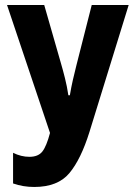

<svg xmlns="http://www.w3.org/2000/svg" viewBox="-20 -734 540 764"><path d="M116 10Q210 10 256 -45Q302 -100 336 -209L492 -714H345L284 -474Q276 -442 270 -416Q264 -390 258 -355H252Q247 -389 238.5 -423Q230 -457 222 -484L156 -714H8L179 -205Q165 -152 148.5 -131Q132 -110 97 -110Q64 -110 32 -126V-4Q72 10 116 10Z"/></svg>

Font: Noto Sans Mono Condensed Extra
Style: Regular
Weight: 800
Width: 3
Designer: Monotype Design Team
Foundry: Monotype Imaging Inc.
Version: Version 1.900